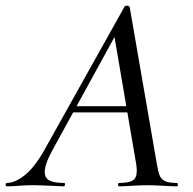

<svg xmlns="http://www.w3.org/2000/svg" viewBox="-58 -658 680 678"><path d="M-34 -12Q-5 -12 29.5 -39.5Q64 -67 98 -127L382 -635Q384 -638 389 -638Q398 -638 400 -633L495 -84Q500 -53 505.5 -39Q511 -25 524.5 -18.5Q538 -12 566 -12Q570 -12 570 -6Q570 0 566 0Q551 0 519 -2Q483 -4 462 -4Q440 -4 408 -2Q376 0 362 0Q359 0 359 -6Q359 -12 362 -12Q397 -12 411 -21Q425 -30 425 -54Q425 -68 422 -84L344 -541L378 -585L129 -131Q100 -79 100 -51Q100 -29 117 -20.5Q134 -12 168 -12Q172 -12 171.5 -6Q171 0 167 0Q155 0 121 -2Q79 -4 58 -4Q37 -4 9 -2Q-19 0 -34 0Q-38 0 -38 -6Q-38 -12 -34 -12ZM201 -283H418L420 -261H186Z"/></svg>

Font: Cormorant Garamond Medium
Style: Italic
Weight: 500
Italic angle: -10°
Designer: Christian Thalmann (Catharsis Fonts)
Foundry: Catharsis Fonts
Version: Version 4.000